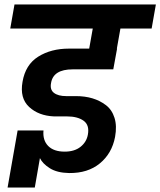

<svg xmlns="http://www.w3.org/2000/svg" viewBox="-20 -760 719 861"><path d="M26 -632 45 -740H679L660 -632H520L504 -542H505L488 -449H306Q219 -449 209 -388Q203 -358 222 -343.5Q241 -329 277 -329H321Q361 -329 394.5 -319Q428 -309 455 -288.5Q482 -268 493.5 -231.5Q505 -195 496 -146Q482 -72 428 -27.5Q374 17 290 16Q236 15 203.5 -5.5Q171 -26 159 -51L136 81H14L59 -175H175Q171 -131 196 -105.5Q221 -80 270 -80Q314 -80 341 -101.5Q368 -123 374 -156Q382 -199 355 -218.5Q328 -238 280 -238H222Q153 -241 110.5 -280.5Q68 -320 81 -393Q94 -470 151.5 -506Q209 -542 289 -542H380L396 -632Z"/></svg>

Font: Poppins SemiBold
Style: Italic
Weight: 600
Italic angle: -10°
Designer: Ninad Kale (Devanagari), Jonny Pinhorn (Latin)
Foundry: Indian Type Foundry
Version: Version 3.200;PS 1.000;hotconv 16.6.54;makeotf.lib2.5.65590